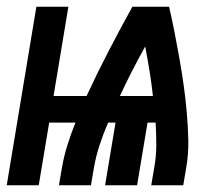

<svg xmlns="http://www.w3.org/2000/svg" viewBox="-41 -550 661 570"><path d="M-21 0 67 -530H162L118 -265H216Q247 -332 281.5 -398.5Q316 -465 352 -530H461Q470 -491 477.5 -452.5Q485 -414 492 -374.5Q499 -335 504.5 -295.5Q510 -256 513.5 -216Q517 -176 518 -135Q519 -94 512 -53L503 0H408L417 -53Q423 -86 423 -119.5Q423 -153 421 -186H397L366 0H271L302 -186H280Q266 -154 255 -120.5Q244 -87 238 -53L229 0H134L143 -53Q149 -87 159.5 -120.5Q170 -154 183 -186H105L74 0ZM315 -265H413Q409 -302 403 -339Q397 -376 390 -412Q370 -376 351 -339Q332 -302 315 -265Z"/></svg>

Font: Iosevka Curly XBdExObl
Style: Regular
Weight: 800
Width: 7
Italic angle: -9°
Monospace: yes
Designer: Belleve Invis
Foundry: Belleve Invis
Version: Version 11.1.0; ttfautohint (v1.8.3)